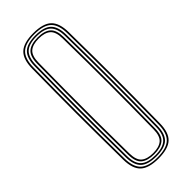

<svg xmlns="http://www.w3.org/2000/svg" viewBox="-263 -838 877 877"><g transform="rotate(-45 175.0 -400.0)"><path d="M175.2 5Q112.8 5 85.4 -20.6Q58 -46.2 57.2 -105Q56.2 -191.2 55.6 -263.6Q55 -336 55 -403.2Q55 -470.5 55.6 -541Q56.2 -611.5 57.2 -694Q58 -753.5 85.4 -779.2Q112.8 -805 175.2 -805Q238 -805 265.2 -779.2Q292.5 -753.5 293.2 -694Q294.5 -611.5 295 -541Q295.5 -470.5 295.5 -403.2Q295.5 -336 295 -263.6Q294.5 -191.2 293.2 -105Q292.5 -46.2 265.2 -20.6Q238 5 175.2 5ZM175.2 -2Q233.5 -2 259 -26Q284.5 -50 285.2 -105Q286.5 -191.2 287 -263.6Q287.5 -336 287.5 -403.2Q287.5 -470.5 287 -541Q286.5 -611.5 285.2 -694Q284.5 -749.8 259 -773.9Q233.5 -798 175.2 -798Q117 -798 91.5 -773.9Q66 -749.8 65.2 -694Q64.2 -611.5 63.6 -541Q63 -470.5 63 -403.2Q63 -336 63.6 -263.6Q64.2 -191.2 65.2 -105Q66 -50 91.6 -26Q117.2 -2 175.2 -2ZM175.2 -9Q121.5 -9 97.8 -31.4Q74 -53.8 73.2 -105Q72.2 -191.2 71.6 -263.6Q71 -336 71 -403.2Q71 -470.5 71.6 -541Q72.2 -611.5 73.2 -694Q74 -746 97.8 -768.5Q121.5 -791 175.2 -791Q229 -791 252.8 -768.5Q276.5 -746 277.2 -694Q278.5 -611.5 279 -541Q279.5 -470.5 279.5 -403.2Q279.5 -336 279 -263.6Q278.5 -191.2 277.2 -105Q276.5 -53.8 252.8 -31.4Q229 -9 175.2 -9ZM175.2 -16Q223.8 -16 246.2 -36.4Q268.8 -56.8 269.2 -105Q270.5 -191.2 271 -263.6Q271.5 -336 271.5 -403.2Q271.5 -470.5 271 -541Q270.5 -611.5 269.2 -694Q268.5 -742.2 246.6 -763.1Q224.8 -784 175.2 -784Q125.8 -784 103.9 -763.1Q82 -742.2 81.2 -694Q80.2 -611.5 79.6 -541Q79 -470.5 79 -403.2Q79 -336 79.6 -263.6Q80.2 -191.2 81.2 -105Q81.8 -56.8 104.2 -36.4Q126.8 -16 175.2 -16ZM175.2 -23Q133 -23 111.4 -40.8Q89.8 -58.5 89.2 -105Q87.8 -220 87.2 -316.8Q86.8 -413.5 87.4 -504.6Q88 -595.8 89.2 -694Q89.8 -739.5 110.6 -758.2Q131.5 -777 175.2 -777Q219.2 -777 240 -758.2Q260.8 -739.5 261.2 -694Q262.2 -625.5 262.8 -556.6Q263.2 -487.8 263.4 -416.1Q263.5 -344.5 263 -267.4Q262.5 -190.2 261.2 -105Q260.8 -58.5 239.1 -40.8Q217.5 -23 175.2 -23ZM175.2 -30Q214 -30 233.4 -46.6Q252.8 -63.2 253.2 -106Q254.2 -183.5 254.9 -254.2Q255.5 -325 255.5 -394.6Q255.5 -464.2 255 -537.5Q254.5 -610.8 253.2 -693Q252.8 -736.2 233.4 -753.1Q214 -770 175.2 -770Q136.8 -770 117.2 -753.1Q97.8 -736.2 97.2 -693Q96 -603 95.4 -511.1Q94.8 -419.2 95.2 -319.6Q95.8 -220 97.2 -106Q97.8 -63.2 117.2 -46.6Q136.8 -30 175.2 -30Z"/></g></svg>

Font: Big Shoulders Inline Text SC Thin
Style: Regular
Weight: 100
Designer: Patric King
Foundry: XO Type Co
Version: Version 2.002